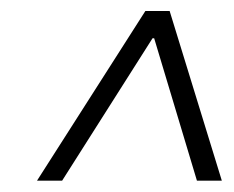

<svg xmlns="http://www.w3.org/2000/svg" viewBox="-20 -724 423 347"><path d="M252.9 -682.1H270.5L266.1 -654.8H248.5ZM46.9 -397.5 242.7 -704.1H286.6L380.9 -397.5H335.9L254.4 -668.9H264.6L92.3 -397.5Z"/></svg>

Font: Inter 28pt ExtraLight
Style: Italic
Weight: 250
Italic angle: -9.3988°
Designer: Rasmus Andersson
Foundry: rsms
Version: Version 4.001;git-66647c0bb